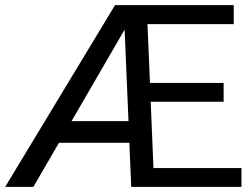

<svg xmlns="http://www.w3.org/2000/svg" viewBox="-27 -731 981 751"><path d="M917.5 0H486.3L479 -172.4H203.6L103.5 0H-6.8L422.9 -710.9H887.2V-636.7H549.8L559.6 -406.7H847.7V-333H562.5L573.2 -73.7H917.5ZM252.9 -257.3H475.6L460.4 -615.2Z"/></svg>

Font: RobotoDraft
Style: Regular
Weight: 400
Version: Version 2.001101; 2014